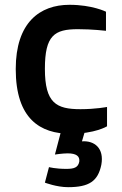

<svg xmlns="http://www.w3.org/2000/svg" viewBox="-20 -547 511 804"><path d="M45.9 -257.8C45.9 -48.8 148.9 13.2 274.9 13.2C377.9 13.2 428.2 -18.1 428.2 -18.1V-99.1C428.2 -99.1 380.9 -89.8 316.9 -89.8C215.8 -89.8 168 -115.2 168 -258.8C168 -398.9 208 -424.8 306.2 -424.8C367.2 -424.8 423.8 -418 423.8 -418V-498C423.8 -498 366.2 -526.9 271 -526.9C147 -526.9 45.9 -453.1 45.9 -257.8ZM236.3 0 210 100.1C210 100.1 242.2 95.2 263.2 95.2C299.3 95.2 314.9 106.9 312 129.9C307.1 154.8 290 160.2 257.3 160.2C212.4 160.2 185.1 152.8 185.1 152.8L168 217.8C168 217.8 217.3 236.8 265.1 236.8C353 236.8 390.1 211.9 404.3 143.1C417 74.2 376 41 323.2 44.9L336.4 0Z"/></svg>

Font: Doppio One
Style: Regular
Weight: 400
Designer: Szymon Celej
Foundry: Sorkin Type Co
Version: Version 1.002